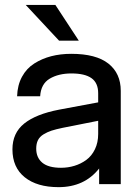

<svg xmlns="http://www.w3.org/2000/svg" viewBox="-20 -752 559 784"><path d="M384.8 0V-64Q324.7 12.2 219.2 12.2Q131.3 12.2 81.1 -28.1Q30.8 -68.4 30.8 -142.1Q30.8 -209 78.9 -247.6Q127 -286.1 221.2 -304.2L380.9 -334V-371.1Q380.9 -413.6 353.5 -432.9Q326.2 -452.1 272 -452.1Q218.8 -452.1 182.9 -430.7Q147 -409.2 144 -358.9H49.8Q51.3 -404.3 69.8 -438.5Q88.4 -472.7 119.9 -492.7Q151.4 -512.7 189.2 -522.5Q227.1 -532.2 271 -532.2Q372.1 -532.2 422.6 -492.4Q473.1 -452.6 473.1 -380.9V0ZM85 -731.9H206.1L301.8 -585.9H221.2ZM127.9 -145Q127.9 -108.4 152.8 -87.6Q177.7 -66.9 229 -66.9Q257.8 -66.9 284.2 -75Q310.5 -83 332.5 -99.1Q354.5 -115.2 367.7 -142.6Q380.9 -169.9 380.9 -205.1V-258.8L235.8 -230Q207.5 -224.1 190.4 -218.5Q173.3 -212.9 157.7 -203.4Q142.1 -193.8 135 -179.7Q127.9 -165.5 127.9 -145Z"/></svg>

Font: Aspekta 450
Style: Regular
Weight: 450
Designer: Ivo Dolenc
Version: Version 2.000